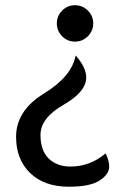

<svg xmlns="http://www.w3.org/2000/svg" viewBox="-20 -644 478 734"><path d="M243.7 69.8Q149.4 69.8 95.5 17.8Q41.5 -34.2 41.5 -121.1Q41.5 -221.2 148.2 -286.6Q254.9 -352.1 269 -432.1Q309.6 -386.7 309.6 -347.7Q309.6 -293 222.2 -242.9Q134.8 -192.9 134.8 -127.9Q134.8 -68.4 166.3 -37.8Q197.8 -7.3 249.5 -7.3Q324.2 -7.3 383.8 -57.6Q397.5 -29.3 397.5 -7.3Q397.5 22 361.1 45.9Q324.7 69.8 243.7 69.8ZM266.6 -484.9Q237.8 -484.9 217.5 -505.4Q197.3 -525.9 197.3 -554.7Q197.3 -583 217.5 -603.5Q237.8 -624 266.6 -624Q295.4 -624 315.9 -603.5Q336.4 -583 336.4 -554.7Q336.4 -525.9 315.9 -505.4Q295.4 -484.9 266.6 -484.9Z"/></svg>

Font: Bainsley
Style: Regular
Weight: 400
Designer: Paul James MIller
Foundry: High-Logic / Made with FontCreator
Version: Version 1.411;March 28, 2021;FontCreator 13.0.0.2683 64-bit